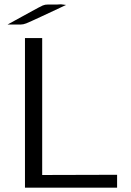

<svg xmlns="http://www.w3.org/2000/svg" viewBox="-20 -872 608 892"><path d="M15 -758Q50 -777 82.5 -795Q115 -813 130 -821Q145 -829 158.5 -836.5Q172 -844 178.5 -846.5Q185 -849 190 -850Q195 -851 203 -851H246Q248 -851 254 -851.5Q260 -852 263 -852L287 -849L176 -797Q116 -769 102 -763.5Q88 -758 76 -758ZM96 0V-695H176V-59L524 -60V0Z"/></svg>

Font: Coval
Style: ExtraLight
Weight: 250
Foundry: Context Ltd
Version: Version 001.000